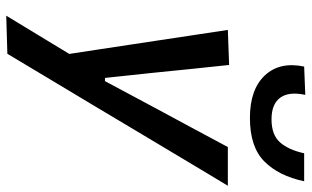

<svg xmlns="http://www.w3.org/2000/svg" viewBox="-207 -572 974 600"><g transform="rotate(90 280.0 -272.0)"><path d="M29 195.5Q58 147.5 88.8 97Q119.5 46.5 148.5 -1.5Q141.5 -48 134.2 -95.2Q127 -142.5 120 -189L106.5 -278.5Q98.5 -332 90 -387.8Q81.5 -443.5 73.5 -497L183 -501Q189.5 -440 195.5 -382.2Q201.5 -324.5 207.5 -263.5L223.5 -113H233.5L314 -263.5Q346.5 -323.5 377.2 -380.8Q408 -438 439.5 -497H560.5Q536.5 -457 514 -419.8Q491.5 -382.5 464.8 -337.5Q438 -292.5 400.5 -230L317 -90Q260 5 220.2 71.5Q180.5 138 148 192ZM348.5 -566Q259.5 -566 215.8 -612.5Q172 -659 188 -735.5L276.5 -739Q265.5 -688 285.2 -660.8Q305 -633.5 353 -633.5Q401.5 -633.5 425 -660.2Q448.5 -687 459 -735.5H546.5Q529.5 -655.5 484.2 -610.8Q439 -566 348.5 -566Z"/></g></svg>

Font: Commissioner Medium
Style: Italic
Weight: 500
Italic angle: -12°
Designer: Kostas Bartsokas
Foundry: Kostas Bartsokas
Version: Version 1.000; ttfautohint (v1.8.3)